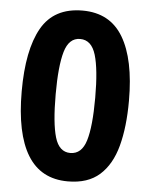

<svg xmlns="http://www.w3.org/2000/svg" viewBox="-53 -768 645 822"><g transform="rotate(5 270.0 -357.0)"><path d="M500 -357Q500 -244 478 -162Q456 -80 405.5 -35Q355 10 269 10Q153 10 96 -83Q39 -176 39 -357Q39 -535 92.5 -629.5Q146 -724 269 -724Q387 -724 443.5 -629Q500 -534 500 -357ZM185 -357Q185 -233 203 -172.5Q221 -112 269 -112Q318 -112 336.5 -172.5Q355 -233 355 -357Q355 -479 336.5 -540.5Q318 -602 269 -602Q221 -602 203 -540.5Q185 -479 185 -357Z"/></g></svg>

Font: Noto Sans Khmer UI SemiCondensed
Style: Bold
Weight: 700
Width: 4
Designer: Danh Hong and the Monotype Design Team
Foundry: Monotype Imaging Inc.
Version: Version 2.002; ttfautohint (v1.8.4.7-5d5b)